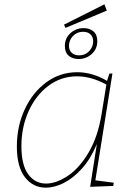

<svg xmlns="http://www.w3.org/2000/svg" viewBox="-20 -862 619 888"><path d="M421 -28 506 -17 504 -2 397 2 428 -196Q400 -128 359 -82.5Q318 -37 274.5 -15.5Q231 6 192 6Q133 6 95.5 -42Q58 -90 58 -185Q58 -278 94.5 -356.5Q131 -435 194.5 -481.5Q258 -528 337 -528Q407 -528 475 -488L486 -522H500ZM450 -335 472 -471Q402 -509 336 -509Q263 -509 204.5 -465.5Q146 -422 112.5 -348Q79 -274 79 -186Q79 -99 110.5 -56Q142 -13 193 -13Q240 -13 293.5 -48.5Q347 -84 390 -157Q433 -230 450 -335ZM474 -813 283 -733 276 -748 463 -842ZM280 -649Q280 -686 306 -709Q332 -732 367 -732Q394 -732 412 -717Q430 -702 430 -672Q430 -635 404 -612Q378 -589 343 -589Q316 -589 298 -604Q280 -619 280 -649ZM411 -671Q411 -691 398.5 -703Q386 -715 364 -715Q336 -715 317.5 -695.5Q299 -676 299 -650Q299 -630 311.5 -618Q324 -606 346 -606Q374 -606 392.5 -625.5Q411 -645 411 -671Z"/></svg>

Font: Bitter Pro Thin
Style: Italic
Weight: 250
Italic angle: -9°
Designer: Sol Matas, and Bitter project Authors
Foundry: Sol Matas
Version: Version 1.010